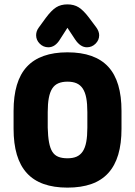

<svg xmlns="http://www.w3.org/2000/svg" viewBox="-20 -846 617 877"><path d="M535 -339Q535 -407 520 -457.5Q505 -508 474.5 -541Q444 -574 397.5 -590.5Q351 -607 288 -607Q226 -607 179.5 -590.5Q133 -574 102.5 -541Q72 -508 57 -457.5Q42 -407 42 -339V-258Q42 -190 57 -139.5Q72 -89 102.5 -55.5Q133 -22 179.5 -5.5Q226 11 288 11Q351 11 397.5 -5.5Q444 -22 474.5 -55.5Q505 -89 520 -139.5Q535 -190 535 -258ZM198 -263V-334Q198 -372 203 -398.5Q208 -425 218.5 -441.5Q229 -458 246.5 -465.5Q264 -473 288 -473Q313 -473 330 -465.5Q347 -458 358 -441.5Q369 -425 374 -398.5Q379 -372 379 -334V-263Q379 -225 374 -198Q369 -171 358 -154.5Q347 -138 330 -130.5Q313 -123 288 -123Q263 -123 246 -130Q229 -137 219 -153Q209 -169 204 -196Q199 -223 198 -263ZM288 -719 323 -666Q347 -630 377 -630Q400 -630 416.5 -646.5Q433 -663 433 -685Q433 -703 419 -722L386 -766Q361 -799 339.5 -812.5Q318 -826 288 -826Q258 -826 236.5 -812.5Q215 -799 189 -764L157 -720Q145 -704 145 -685Q145 -663 161.5 -646.5Q178 -630 201 -630Q232 -630 254 -666Z"/></svg>

Font: Beiruti Black
Style: Regular
Weight: 900
Designer: Arlette Boutros
Foundry: Boutros
Version: Version 1.41